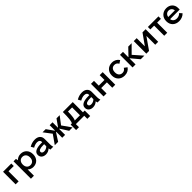

<svg xmlns="http://www.w3.org/2000/svg" viewBox="757 -2972 5614 5614"><g transform="rotate(-45 3564.0 -165.5)"><path d="M75 0H199V-418H416V-520H75Z M508 200H632V-60C675 -16 736 9 805 9H810C955 9 1060 -99 1060 -253V-267C1060 -421 955 -529 810 -529H805C730 -529 666 -500 622 -450C619 -473 613 -503 606 -520H508ZM778 -90C692 -90 632 -156 632 -255V-265C632 -364 692 -430 778 -430H785C872 -430 931 -364 931 -265V-255C931 -156 871 -90 785 -90Z M1322 10C1393 10 1455 -18 1499 -62C1502 -39 1507 -16 1513 0H1631C1621 -34 1613 -71 1613 -107V-342C1613 -459 1530 -531 1398 -531H1392C1309 -531 1229 -505 1165 -465L1216 -375C1268 -408 1331 -428 1385 -428H1388C1457 -428 1496 -394 1496 -344V-321H1454C1245 -321 1140 -263 1140 -152V-145C1140 -53 1214 10 1322 10ZM1347 -90C1295 -90 1260 -117 1260 -154V-158C1260 -213 1324 -241 1461 -241H1496V-154C1460 -115 1405 -90 1347 -90Z M2002 0H2121V-246H2132L2290 0H2429L2233 -279L2416 -520H2285L2130 -301H2121V-520H2002V-301H1993L1838 -520H1707L1890 -279L1694 0H1833L1991 -246H2002Z M2448 128H2566V0H2912V128H3030V-98H2957V-520H2547C2547 -273 2532 -138 2496 -98H2448ZM2617 -98C2643 -130 2660 -237 2663 -423H2834V-98Z M3270 10C3341 10 3403 -18 3447 -62C3450 -39 3455 -16 3461 0H3579C3569 -34 3561 -71 3561 -107V-342C3561 -459 3478 -531 3346 -531H3340C3257 -531 3177 -505 3113 -465L3164 -375C3216 -408 3279 -428 3333 -428H3336C3405 -428 3444 -394 3444 -344V-321H3402C3193 -321 3088 -263 3088 -152V-145C3088 -53 3162 10 3270 10ZM3295 -90C3243 -90 3208 -117 3208 -154V-158C3208 -213 3272 -241 3409 -241H3444V-154C3408 -115 3353 -90 3295 -90Z M3711 0H3835V-222H4071V0H4195V-520H4071V-322H3835V-520H3711Z M4579 8H4586C4687 8 4763 -36 4811 -107L4721 -174C4694 -125 4652 -93 4592 -93H4587C4502 -93 4443 -156 4443 -255V-265C4443 -368 4496 -429 4582 -429H4585C4644 -429 4687 -401 4715 -348L4807 -409C4761 -482 4684 -528 4583 -528H4577C4426 -528 4314 -420 4314 -269V-253C4314 -100 4422 8 4579 8Z M4910 0H5034V-246H5042L5249 0H5398L5152 -279L5392 -520H5252L5042 -301H5034V-520H4910Z M5479 0H5592L5843 -359H5848V0H5970V-520H5841L5606 -189H5600V-520H5479Z M6220 0H6344V-418H6501V-520H6063V-418H6220Z M6830 9H6839C6925 9 7015 -28 7064 -87L6995 -162C6965 -124 6907 -95 6843 -95H6838C6754 -95 6694 -146 6685 -221V-222H7082V-289C7082 -429 6978 -529 6834 -529H6828C6675 -529 6562 -417 6562 -264V-250C6562 -97 6672 9 6830 9ZM6688 -305C6702 -382 6756 -432 6828 -432H6829C6905 -432 6958 -379 6964 -305Z"/></g></svg>

Font: Fixel Display SemiBold
Style: Regular
Weight: 600
Designer: AlfaBravo + MacPaw
Foundry: Kyrylo Tkachov, Marchela Mozhyna, Serhii Makarenko, Maria Weinstein, Zakhar Kryvoshyya
Version: Version 1.211